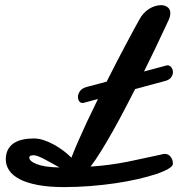

<svg xmlns="http://www.w3.org/2000/svg" viewBox="-20 -725 704 759"><path d="M95.7 -102.1Q95.7 -95.7 102.5 -89.1Q109.4 -82.5 123.8 -76.7Q138.2 -70.8 160.9 -67.1Q183.6 -63.5 215.3 -63Q200.7 -70.8 185.8 -79.3Q170.9 -87.9 157.2 -95Q143.6 -102.1 132.3 -106.7Q121.1 -111.3 113.3 -111.3Q95.7 -111.3 95.7 -102.1ZM529.8 -645.5Q537.1 -660.2 547.4 -671.4Q557.6 -682.6 569.3 -689.9Q581.1 -697.3 593.3 -700.9Q605.5 -704.6 616.2 -704.6Q631.8 -704.6 642.6 -696.5Q653.3 -688.5 653.3 -672.9Q653.3 -660.6 647 -646.5Q619.6 -587.9 591.3 -528.3Q570.3 -484.4 549.3 -442.4Q575.2 -449.2 596.7 -455.1Q622.1 -461.9 638.7 -466.3Q640.1 -466.8 642.6 -466.8Q651.4 -466.8 657.5 -458.5Q663.6 -450.2 663.6 -439.5Q663.6 -429.2 656.5 -419.2Q649.4 -409.2 632.3 -404.8Q614.7 -399.9 588.9 -393.1Q563 -385.7 533.2 -377.9Q523.9 -375.5 514.2 -373Q496.1 -337.9 478.5 -303.7Q451.2 -251 425.8 -206.1Q400.4 -161.1 378.2 -125.5Q356 -89.8 337.9 -66.4Q380.4 -69.3 415.5 -74.2Q450.7 -79.1 483.4 -85.4Q516.1 -91.8 549.1 -99.4Q582 -106.9 620.1 -114.7Q622.6 -115.7 625.5 -116.2Q628.4 -116.7 630.9 -116.7Q646 -116.7 654.8 -104.7Q663.6 -92.8 663.6 -77.6Q663.6 -68.4 646 -57.9Q628.4 -47.4 597.9 -37.1Q567.4 -26.9 526.1 -17.3Q484.9 -7.8 437 -0.7Q389.2 6.3 336.9 10.5Q284.7 14.6 232.9 14.6Q172.9 14.6 129.4 6.3Q85.9 -2 57.9 -16.6Q29.8 -31.2 16.4 -51.3Q2.9 -71.3 2.9 -94.7Q2.9 -117.7 11.5 -133.5Q20 -149.4 34.9 -159.2Q49.8 -168.9 70.1 -173.3Q90.3 -177.7 113.8 -177.7Q132.8 -177.7 153.3 -170.9Q173.8 -164.1 193.6 -153.1Q213.4 -142.1 231.2 -128.7Q249 -115.2 262.2 -101.6Q273.4 -130.9 289.3 -167Q305.2 -203.1 323.7 -243.2Q342.3 -282.2 362.8 -324.2Q366.7 -332 367.2 -333.5Q360.4 -331.5 354 -330.1Q328.1 -323.2 310.5 -318.4Q309.1 -317.9 305.7 -317.9Q297.9 -317.9 293 -325Q288.1 -332 288.1 -341.8Q288.1 -353 296.1 -364.7Q304.2 -376.5 324.7 -381.8Q341.8 -386.2 367.2 -393.1Q383.8 -397.5 401.9 -402.3Q402.8 -404.3 403.8 -406.7Q424.3 -447.3 443.8 -484.9Q463.4 -522.5 480 -553.7Q496.6 -585 509.5 -608.9Q522.5 -632.8 529.8 -645.5Z"/></svg>

Font: Damion
Style: Regular
Weight: 400
Foundry: vernon adams
Version: Version 1.000